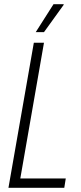

<svg xmlns="http://www.w3.org/2000/svg" viewBox="-20 -888 384 908"><path d="M20 0 140 -686H188L76 -44H291L284 0ZM149 -736 233 -868H281V-865L188 -736Z"/></svg>

Font: Archivo ExtraCondensed Thin
Style: Italic
Weight: 250
Width: 2
Italic angle: -10°
Designer: Hector Gatti
Foundry: Omnibus-Type
Version: Version 2.001